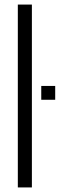

<svg xmlns="http://www.w3.org/2000/svg" viewBox="-20 -820 273 840"><path d="M58 0V-800H119.5V0ZM160.5 -383.5V-444H221.5V-383.5Z"/></svg>

Font: Big Shoulders Stencil Text Light
Style: Regular
Weight: 300
Designer: Patric King
Foundry: XO Type Co
Version: Version 1.000